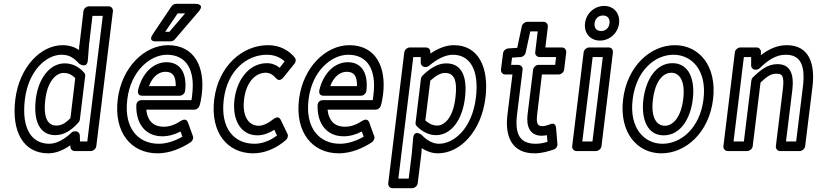

<svg xmlns="http://www.w3.org/2000/svg" viewBox="-20 -764 4274 1003"><path d="M110 -245C129 -397 223 -478 301 -478C343 -478 365 -462 394 -431C394 -431 435 -402 439 -450L445 -529L463 -681H517L436 -25H398L397 -56C397 -68 387 -78 375 -78H371C364 -78 357 -75 352 -70C318 -37 275 -13 238 -13C147 -13 91 -89 110 -245ZM60 -245C39 -77 102 37 232 37C274 37 313 19 347 -5L348 3C348 15 358 25 370 25H455C466 25 481 15 483 0L570 -706C571 -717 563 -731 548 -731H444C433 -731 418 -721 416 -706L395 -528L394 -527L393 -503C370 -518 342 -528 307 -528C192 -528 81 -413 60 -245ZM167 -246C154 -137 184 -58 269 -58C313 -58 352 -82 389 -123C393 -127 396 -133 397 -138L425 -367C426 -374 423 -381 419 -385C389 -419 354 -433 318 -433C240 -433 180 -354 167 -246ZM217 -246C229 -344 276 -383 312 -383C333 -383 352 -377 373 -356L348 -147C320 -118 298 -108 275 -108C233 -108 204 -143 217 -246Z M645 -245C663 -395 766 -478 852 -478C953 -478 1000 -400 984 -270C983 -260 982 -248 980 -241H720C709 -241 692 -234 692 -213C690 -115 742 -52 828 -52C862 -52 895 -62 923 -77L933 -50C894 -28 851 -13 809 -13C702 -13 626 -94 645 -245ZM595 -245C574 -72 665 37 803 37C865 37 926 12 976 -21C985 -27 992 -41 988 -52L962 -124C953 -148 933 -137 926 -133C894 -112 866 -102 834 -102C784 -102 751 -130 744 -191H995C1006 -191 1018 -199 1022 -211C1027 -226 1031 -247 1034 -270C1052 -414 996 -528 858 -528C737 -528 616 -415 595 -245ZM722 -264H919C934 -264 946 -278 947 -289C957 -372 929 -439 850 -439C781 -439 722 -382 701 -292C699 -282 701 -264 722 -264ZM758 -314C778 -367 812 -389 844 -389C881 -389 899 -369 898 -314ZM947 -694 865 -598H843L908 -694ZM1018 -704C1052 -744 1003 -744 1003 -744H899C891 -744 882 -739 876 -731L778 -585C751 -544 795 -548 795 -548H871C878 -548 887 -551 893 -558Z M1149 -245C1168 -398 1271 -478 1374 -478C1415 -478 1446 -463 1467 -443L1441 -410C1422 -425 1400 -434 1374 -434C1284 -434 1218 -351 1205 -245C1192 -140 1236 -57 1325 -57C1358 -57 1389 -71 1413 -86L1427 -56C1388 -27 1347 -13 1309 -13C1204 -13 1130 -92 1149 -245ZM1099 -245C1078 -72 1167 37 1303 37C1361 37 1423 12 1474 -33C1482 -40 1487 -54 1482 -64L1447 -137C1436 -161 1416 -147 1410 -143C1385 -123 1357 -107 1331 -107C1281 -107 1244 -154 1255 -245C1266 -337 1316 -384 1368 -384C1387 -384 1404 -376 1422 -355C1439 -336 1455 -353 1460 -359L1519 -432C1526 -441 1527 -454 1520 -463C1491 -499 1444 -528 1380 -528C1247 -528 1121 -420 1099 -245Z M1592 -245C1610 -395 1713 -478 1799 -478C1900 -478 1947 -400 1931 -270C1930 -260 1929 -248 1927 -241H1667C1656 -241 1639 -234 1639 -213C1637 -115 1689 -52 1775 -52C1809 -52 1842 -62 1870 -77L1880 -50C1841 -28 1798 -13 1756 -13C1649 -13 1573 -94 1592 -245ZM1542 -245C1521 -72 1612 37 1750 37C1812 37 1873 12 1923 -21C1932 -27 1939 -41 1935 -52L1909 -124C1900 -148 1880 -137 1873 -133C1841 -112 1813 -102 1781 -102C1731 -102 1698 -130 1691 -191H1942C1953 -191 1965 -199 1969 -211C1974 -226 1978 -247 1981 -270C1999 -414 1943 -528 1805 -528C1684 -528 1563 -415 1542 -245ZM1669 -264H1866C1881 -264 1893 -278 1894 -289C1904 -372 1876 -439 1797 -439C1728 -439 1669 -382 1648 -292C1646 -282 1648 -264 1669 -264ZM1705 -314C1725 -367 1759 -389 1791 -389C1828 -389 1846 -369 1845 -314Z M2138 -41 2131 40 2115 169H2061L2139 -466H2178V-436C2178 -424 2189 -414 2201 -414H2204C2211 -414 2218 -417 2222 -421C2261 -454 2306 -478 2345 -478C2435 -478 2484 -400 2466 -253C2446 -93 2352 -13 2273 -13C2243 -13 2211 -29 2182 -60C2182 -60 2142 -90 2138 -41ZM2183 10C2207 26 2237 37 2267 37C2384 37 2494 -77 2516 -253C2535 -410 2481 -528 2351 -528C2307 -528 2265 -509 2228 -484V-494C2228 -506 2218 -516 2206 -516H2120C2109 -516 2094 -506 2092 -491L2008 194C2007 205 2015 219 2030 219H2134C2145 219 2160 209 2162 194L2181 40ZM2156 -106C2188 -73 2224 -58 2257 -58C2337 -58 2395 -137 2409 -252C2421 -351 2400 -433 2311 -433C2268 -433 2229 -409 2188 -370C2183 -365 2180 -359 2179 -353L2151 -124C2150 -117 2152 -110 2156 -106ZM2202 -135 2228 -343C2261 -372 2284 -383 2305 -383C2350 -383 2371 -349 2359 -252C2346 -145 2300 -108 2263 -108C2246 -108 2225 -114 2202 -135Z M2681 -166 2710 -400C2712 -415 2699 -425 2688 -425H2650L2655 -463L2700 -466C2713 -467 2724 -478 2726 -489L2750 -600H2789L2776 -491C2774 -476 2787 -466 2798 -466H2885L2880 -425H2793C2778 -425 2766 -411 2765 -400L2736 -166C2728 -103 2749 -55 2809 -55C2818 -55 2829 -56 2837 -58L2840 -23C2819 -17 2800 -13 2778 -13C2694 -13 2669 -65 2681 -166ZM2631 -166C2617 -55 2651 37 2772 37C2811 37 2846 26 2873 17C2885 13 2893 1 2892 -11L2885 -96C2882 -128 2856 -116 2852 -114C2842 -110 2825 -105 2815 -105C2791 -105 2780 -113 2786 -166L2811 -375H2899C2910 -375 2925 -385 2927 -400L2938 -491C2939 -502 2931 -516 2916 -516H2829L2842 -625C2843 -636 2835 -650 2820 -650H2734C2722 -650 2709 -640 2706 -627L2682 -514L2634 -511C2623 -510 2610 -500 2608 -486L2597 -400C2596 -389 2604 -375 2619 -375H2657Z M3120 -602C3097 -602 3083 -617 3086 -642C3089 -668 3107 -683 3130 -683C3153 -683 3167 -668 3164 -642C3161 -617 3143 -602 3120 -602ZM3114 -552C3165 -552 3208 -591 3214 -642C3220 -694 3187 -733 3136 -733C3085 -733 3042 -694 3036 -642C3030 -591 3064 -552 3114 -552ZM3022 -25 3076 -466H3129L3075 -25ZM2969 0C2968 11 2976 25 2991 25H3094C3105 25 3120 15 3122 0L3182 -491C3183 -502 3176 -516 3161 -516H3057C3046 -516 3031 -506 3029 -491Z M3285 -245C3304 -399 3404 -478 3498 -478C3593 -478 3674 -398 3655 -245C3636 -93 3536 -13 3441 -13C3347 -13 3266 -93 3285 -245ZM3235 -245C3214 -71 3309 37 3435 37C3562 37 3684 -71 3705 -245C3726 -420 3632 -528 3505 -528C3379 -528 3256 -419 3235 -245ZM3341 -245C3329 -144 3360 -57 3447 -57C3534 -57 3587 -143 3599 -245C3612 -347 3580 -434 3493 -434C3406 -434 3354 -347 3341 -245ZM3391 -245C3403 -341 3444 -384 3487 -384C3530 -384 3561 -341 3549 -245C3537 -151 3496 -107 3453 -107C3410 -107 3379 -150 3391 -245Z M3812 -25 3866 -466H3904V-422C3904 -409 3914 -400 3926 -400H3929C3936 -400 3944 -403 3949 -408C3992 -450 4034 -478 4084 -478C4159 -478 4189 -428 4174 -308L4139 -25H4086L4119 -293C4129 -377 4109 -429 4041 -429C3991 -429 3955 -400 3913 -360C3908 -355 3906 -349 3905 -343L3866 -25ZM3759 0C3758 11 3766 25 3781 25H3884C3895 25 3910 15 3912 0L3953 -333C3989 -367 4009 -379 4035 -379C4065 -379 4079 -371 4069 -293L4033 0C4032 11 4040 25 4055 25H4158C4169 25 4184 15 4186 0L4224 -308C4240 -436 4204 -528 4090 -528C4038 -528 3994 -506 3955 -476V-494C3955 -505 3946 -516 3933 -516H3847C3836 -516 3821 -506 3819 -491Z"/></svg>

Font: Falling Sky
Style: CondOuObl
Weight: 400
Designer: Paul D. Hunt
Foundry: Adobe Systems Incorporated
Version: Version 1.02